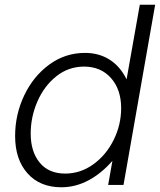

<svg xmlns="http://www.w3.org/2000/svg" viewBox="-20 -783 677 813"><path d="M44 -207Q44 -298 82.5 -379Q121 -460 188.5 -509.5Q256 -559 340 -559Q399 -559 444 -530.5Q489 -502 516 -447L572 -763H637L503 0H438L456 -102Q409 -48 354 -19Q299 10 240 10Q149 10 96.5 -49Q44 -108 44 -207ZM493 -325Q493 -404 450 -452.5Q407 -501 336 -501Q270 -501 218.5 -460Q167 -419 138.5 -353.5Q110 -288 110 -217Q110 -141 148 -94.5Q186 -48 256 -48Q321 -48 375.5 -87.5Q430 -127 461.5 -191Q493 -255 493 -325Z"/></svg>

Font: Open Sauce One Light Italic
Style: Regular
Weight: 300
Italic angle: -10°
Designer: Alfredo Marco Pradil
Foundry: Creative Sauce Fz LLC
Version: Version 1.477